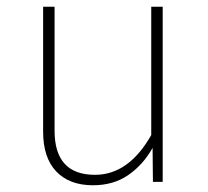

<svg xmlns="http://www.w3.org/2000/svg" viewBox="-20 -540 617 570"><path d="M463 0H434L433 -101Q405 -51 361 -20.5Q317 10 256 10Q186 10 147 -31Q108 -72 108 -149V-520H142V-152Q142 -21 262 -21Q362 -21 429 -139V-520H463Z"/></svg>

Font: FiraGO UltraLight
Style: Regular
Weight: 200
Designer: bBox Type
Foundry: bBox Type GmbH
Version: Version 1.001